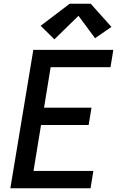

<svg xmlns="http://www.w3.org/2000/svg" viewBox="-20 -1000 640 1020"><path d="M35 0 157 -735H582L567 -643H249L214 -428H466L451 -336H198L158 -92H476L461 0ZM269 -791 196 -863 350 -980H462L572 -857L485 -797L397 -916Z"/></svg>

Font: Iosevka Curly SmBdExObl
Style: Regular
Weight: 600
Width: 7
Italic angle: -9°
Monospace: yes
Designer: Belleve Invis
Foundry: Belleve Invis
Version: Version 11.1.0; ttfautohint (v1.8.3)